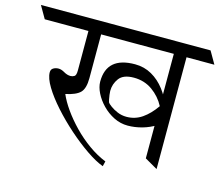

<svg xmlns="http://www.w3.org/2000/svg" viewBox="-141 -776 1116 962"><g transform="rotate(15 416.5 -295.0)"><path d="M691.9 -310.5Q699.7 -299.3 710.2 -285.6Q720.7 -272 728.5 -261.7Q709.5 -233.9 677.5 -213.9Q645.5 -193.8 607.9 -183.3Q570.3 -172.9 533.7 -172.9Q496.1 -172.9 461.9 -189.9Q427.7 -207 401.4 -234.1Q375 -261.2 359.6 -292.2Q344.2 -323.2 344.2 -350.6Q344.2 -479.5 491.2 -479.5Q539.1 -479.5 578.4 -457Q617.7 -434.6 646.7 -396.5Q675.8 -358.4 691.9 -310.5ZM664.6 -308.6Q641.1 -353.5 599.4 -383.3Q557.6 -413.1 502.9 -413.1Q448.2 -413.1 426.5 -383.8Q404.8 -354.5 404.8 -318.4Q404.8 -311 406.5 -298.1Q408.2 -285.2 410.6 -273.9Q413.1 -262.7 415 -259.3Q418 -254.9 432.4 -243.9Q446.8 -232.9 469 -223.4Q491.2 -213.9 516.6 -213.9Q561 -213.9 597.4 -239Q633.8 -264.2 664.6 -308.6ZM383.3 -644.5 420.4 -580.1H-4.9L-42 -644.5ZM687 -644.5 724.1 -580.1H284.7L247.6 -644.5ZM837.9 -644.5 875 -580.1H431.2L394 -644.5ZM664.6 -38.1V-644.5H730.5V0ZM221.7 -620.1H287.6V-353Q287.6 -299.3 266.4 -277.8Q245.1 -256.3 191.4 -245.1Q206.1 -210.4 234.1 -170.7Q262.2 -130.9 300 -91.8Q337.9 -52.7 382.1 -21Q426.3 10.7 472.7 29.3L466.3 55.7Q427.7 41.5 378.2 7.6Q328.6 -26.4 277.8 -71.3Q227.1 -116.2 183.8 -164.6Q140.6 -212.9 114.3 -256.3Q87.9 -299.8 87.9 -330.1Q87.9 -345.7 99.9 -352.5Q111.8 -359.4 126.5 -359.4Q141.1 -359.4 158.4 -349.1Q175.8 -338.9 192.9 -338.9Q203.6 -338.9 212.6 -344.5Q221.7 -350.1 221.7 -375Z"/></g></svg>

Font: Annapurna SIL
Style: Regular
Weight: 400
Designer: Peter Martin, Annie Olsen
Foundry: SIL International
Version: Version 2.000